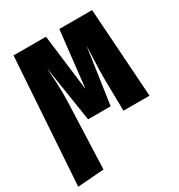

<svg xmlns="http://www.w3.org/2000/svg" viewBox="-188 -652 927 995"><g transform="rotate(-30 275.0 -154.5)"><path d="M546 0H390L387 -180Q386 -243 391 -336Q391 -351 393 -389L344 -53H209L157 -388Q164 -288 164 -233Q164 -198 163 -180L148 212L-10 224L40 -533H234L276 -195L314 -533H510Z"/></g></svg>

Font: Fira Sans Compressed ExtraBold
Style: Regular
Weight: 800
Width: 1
Designer: bBox Type GmbH & Carrois Corporate GbR & Edenspiekermann AG
Foundry: bBox Type GmbH & Carrois Corporate GbR & Edenspiekermann AG
Version: Version 4.301